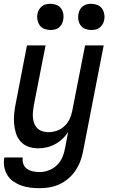

<svg xmlns="http://www.w3.org/2000/svg" viewBox="-29 -769 599 1011"><path d="M181 222Q155 222 130.5 219Q106 216 83.5 208Q61 200 41.5 186.5Q22 173 10 153.5Q-2 134 -6.5 110Q-11 86 -6 60H91Q88 78 94 94.5Q100 111 114 120.5Q128 130 145 133.5Q162 137 180 137Q203 137 227.5 128Q252 119 270.5 101Q289 83 299 60Q309 37 313 14L330 -75Q318 -55 300 -38Q282 -21 260.5 -9.5Q239 2 216.5 7Q194 12 172 12Q144 12 119.5 3Q95 -6 78.5 -25Q62 -44 54.5 -69Q47 -94 45 -120.5Q43 -147 46 -174.5Q49 -202 55 -230L113 -530H211L149 -214Q146 -197 144.5 -180.5Q143 -164 144.5 -148Q146 -132 152 -117.5Q158 -103 169 -92.5Q180 -82 195 -77.5Q210 -73 227 -73Q248 -73 270 -80.5Q292 -88 309.5 -104Q327 -120 337 -141Q347 -162 351 -183L419 -530H517L408 30Q403 56 393.5 81Q384 106 368.5 129Q353 152 331 171Q309 190 283.5 201.5Q258 213 232 217.5Q206 222 181 222ZM452 -611Q435 -611 419.5 -617Q404 -623 395 -636Q386 -649 383.5 -665.5Q381 -682 385 -699Q387 -710 393 -720Q399 -730 408.5 -737Q418 -744 429 -746.5Q440 -749 451 -749Q468 -749 483.5 -743Q499 -737 508 -724Q517 -711 520 -694.5Q523 -678 519 -661Q517 -650 510.5 -640Q504 -630 495 -623Q486 -616 474.5 -613.5Q463 -611 452 -611ZM237 -611Q220 -611 204.5 -617Q189 -623 180 -636Q171 -649 168 -665.5Q165 -682 169 -699Q171 -710 177.5 -720Q184 -730 193 -737Q202 -744 213.5 -746.5Q225 -749 236 -749Q253 -749 268.5 -743Q284 -737 293 -724Q302 -711 304.5 -694.5Q307 -678 303 -661Q301 -650 295 -640Q289 -630 279.5 -623Q270 -616 259 -613.5Q248 -611 237 -611Z"/></svg>

Font: Lode Dark
Style: Bold Italic
Weight: 700
Italic angle: -11°
Monospace: yes
Designer: Belleve Invis
Foundry: Belleve Invis
Version: Version 29.2.0; ttfautohint (v1.8.3)